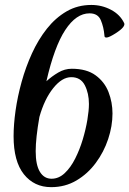

<svg xmlns="http://www.w3.org/2000/svg" viewBox="-20 -752 525 780"><path d="M188 8.3Q118.7 8.3 76.9 -44.2Q35.2 -96.7 35.2 -198.7Q35.2 -245.6 43.2 -302.7Q51.3 -359.9 67.9 -419.7Q84.5 -479.5 109.9 -535.2Q135.3 -590.8 170.4 -635.3Q205.6 -679.7 250.5 -705.8Q295.4 -731.9 351.1 -731.9Q393.6 -731.9 430.7 -712.4Q467.8 -692.9 484.4 -658.2Q487.8 -651.4 479.7 -641.1Q471.7 -630.9 449.7 -616.7Q424.3 -600.6 414.1 -599.6Q403.8 -598.6 404.3 -607.4Q401.4 -642.1 389.6 -669.9Q377.9 -697.8 343.8 -697.8Q289.6 -697.8 245.1 -630.1Q200.7 -562.5 168.5 -421.9Q190.4 -441.9 216.6 -457.3Q242.7 -472.7 271.5 -472.7Q332 -472.7 368.4 -446Q404.8 -419.4 420.9 -377.9Q437 -336.4 437 -291Q437 -239.7 419.4 -187Q401.9 -134.3 369.1 -90.1Q336.4 -45.9 290.5 -18.8Q244.6 8.3 188 8.3ZM189.5 -25.9Q218.8 -25.9 242.9 -48.6Q267.1 -71.3 285.4 -107.7Q303.7 -144 316.2 -185.5Q328.6 -227.1 335 -265.4Q341.3 -303.7 341.3 -329.6Q341.3 -373 324.5 -405.8Q307.6 -438.5 269.5 -438.5Q231.9 -438.5 196.3 -394Q160.6 -349.6 140.1 -276.9Q125 -190.9 125 -137.7Q125 -82 142.1 -54Q159.2 -25.9 189.5 -25.9Z"/></svg>

Font: Dai Banna SIL Medium
Style: Italic
Weight: 500
Italic angle: -11°
Designer: Victor Gaultney
Foundry: SIL International
Version: Version 4.000